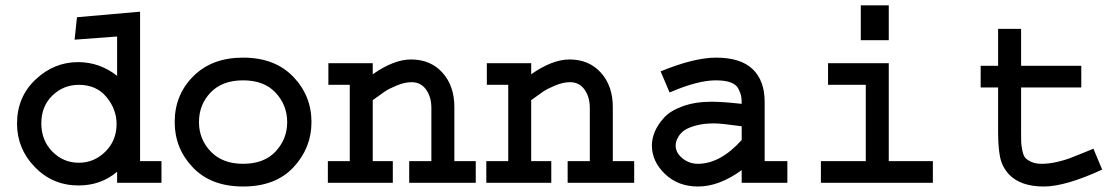

<svg xmlns="http://www.w3.org/2000/svg" viewBox="-20 -676 4142 710"><path d="M264.6 -612.3 498 -632.8V-80.1H577.1V0H413.1V-41Q353.5 9.8 270.5 9.8Q174.8 9.8 108.9 -58.1Q43 -126 43 -218.8Q43 -317.4 111.3 -381.8Q179.7 -446.3 268.6 -446.3Q348.6 -446.3 413.1 -395.5V-541L255.9 -529.3ZM411.1 -217.8Q411.1 -271.5 374 -316.9Q336.9 -362.3 271.5 -362.3Q214.8 -362.3 173.8 -322.8Q132.8 -283.2 132.8 -219.7Q132.8 -157.2 173.3 -115.7Q213.9 -74.2 271.5 -74.2Q328.1 -74.2 369.6 -115.2Q411.1 -156.2 411.1 -217.8Z M626 -224.6Q626 -325.2 694.8 -394Q763.7 -462.9 878.9 -462.9Q996.1 -462.9 1064 -392.6Q1131.8 -322.3 1131.8 -224.6Q1131.8 -128.9 1065.4 -57.6Q999 13.7 878.9 13.7Q760.7 13.7 693.4 -56.6Q626 -127 626 -224.6ZM715.8 -224.6Q715.8 -161.1 759.3 -115.7Q802.7 -70.3 878.9 -70.3Q957 -70.3 999.5 -116.2Q1042 -162.1 1042 -224.6Q1042 -287.1 999.5 -333Q957 -378.9 878.9 -378.9Q801.8 -378.9 758.8 -334Q715.8 -289.1 715.8 -224.6Z M1194.3 -442.4H1358.4V-401.4Q1436.5 -456.1 1500 -456.1Q1572.3 -456.1 1616.2 -407.2Q1660.2 -358.4 1660.2 -280.3V-80.1H1739.3V0H1493.2V-80.1H1575.2V-276.4Q1575.2 -317.4 1555.7 -344.7Q1536.1 -372.1 1502 -372.1Q1476.6 -372.1 1447.3 -359.9Q1418 -347.7 1404.3 -338.4Q1390.6 -329.1 1358.4 -305.7V-80.1H1432.6V0H1192.4V-80.1H1273.4V-362.3H1194.3Z M1780.3 -442.4H1944.3V-401.4Q2022.5 -456.1 2085.9 -456.1Q2158.2 -456.1 2202.1 -407.2Q2246.1 -358.4 2246.1 -280.3V-80.1H2325.2V0H2079.1V-80.1H2161.1V-276.4Q2161.1 -317.4 2141.6 -344.7Q2122.1 -372.1 2087.9 -372.1Q2062.5 -372.1 2033.2 -359.9Q2003.9 -347.7 1990.2 -338.4Q1976.6 -329.1 1944.3 -305.7V-80.1H2018.6V0H1778.3V-80.1H1859.4V-362.3H1780.3Z M2807.6 -299.8V-80.1H2891.6V0H2722.7V-46.9Q2639.6 13.7 2561.5 13.7Q2487.3 13.7 2439 -32.7Q2390.6 -79.1 2390.6 -138.7Q2390.6 -163.1 2401.4 -189Q2412.1 -214.8 2435.5 -240.7Q2459 -266.6 2504.9 -283.2Q2550.8 -299.8 2611.3 -299.8Q2652.3 -299.8 2722.7 -292Q2722.7 -310.5 2720.7 -320.8Q2718.8 -331.1 2710.9 -347.2Q2703.1 -363.3 2682.1 -371.1Q2661.1 -378.9 2627 -378.9Q2559.6 -378.9 2456.1 -334L2422.9 -412.1Q2546.9 -462.9 2627.9 -462.9Q2718.8 -462.9 2763.2 -420.4Q2807.6 -377.9 2807.6 -299.8ZM2722.7 -158.2V-209Q2647.5 -219.7 2621.1 -219.7Q2582 -219.7 2553.7 -211.9Q2525.4 -204.1 2511.2 -194.3Q2497.1 -184.6 2489.3 -171.4Q2481.4 -158.2 2480 -150.9Q2478.5 -143.6 2478.5 -137.7Q2478.5 -111.3 2503.4 -90.8Q2528.3 -70.3 2560.5 -70.3Q2643.6 -70.3 2722.7 -158.2Z M3042 -442.4H3266.6V-80.1H3429.7V0H3015.6V-80.1H3181.6V-362.3H3042ZM3163.1 -527.3V-656.2H3266.6V-527.3Z M3670.9 -569.3H3755.9V-432.6H3978.5V-352.5H3755.9V-188.5Q3755.9 -161.1 3756.3 -149.4Q3756.8 -137.7 3760.7 -118.7Q3764.6 -99.6 3772 -91.8Q3779.3 -84 3794.4 -77.1Q3809.6 -70.3 3832 -70.3Q3859.4 -70.3 3888.7 -77.1Q3918 -84 3936 -90.8Q3954.1 -97.7 3992.2 -113.3L4023.4 -126L4055.7 -48.8Q3919.9 13.7 3839.8 13.7Q3754.9 13.7 3711.9 -30.3Q3685.5 -58.6 3678.2 -95.2Q3670.9 -131.8 3670.9 -188.5V-352.5H3606.4V-432.6H3670.9Z"/></svg>

Font: Thabit-Bold
Style: Bold
Weight: 700
Designer: Regenerated by Nadim Shaikli
Foundry: MAK Alagha
Version: 0.01